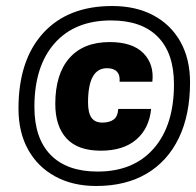

<svg xmlns="http://www.w3.org/2000/svg" viewBox="-20 -752 652 639"><path d="M300.5 -133Q222 -133 163.8 -164.8Q105.5 -196.5 73.5 -254.2Q41.5 -312 41.5 -390.5Q41.5 -552 123.8 -642Q206 -732 353.5 -732Q432.5 -732 490.8 -700.8Q549 -669.5 580.8 -612.5Q612.5 -555.5 612.5 -478Q612.5 -370 575.2 -292.8Q538 -215.5 468.2 -174.2Q398.5 -133 300.5 -133ZM305 -181Q424.5 -181 491.8 -258Q559 -335 559 -471.5Q559 -575 505.2 -629.5Q451.5 -684 349.5 -684Q229 -684 161.8 -608Q94.5 -532 94.5 -396Q94.5 -291.5 148.8 -236.2Q203 -181 305 -181ZM315.5 -250.5Q239 -250.5 201.5 -291.2Q164 -332 164 -406Q164 -505.5 211 -558.8Q258 -612 345 -612Q421 -612 457.2 -575Q493.5 -538 487 -480H378Q380 -502 369.2 -513.5Q358.5 -525 336 -525Q304.5 -525 288.8 -496.8Q273 -468.5 273 -411Q273 -376.5 284.5 -360.2Q296 -344 320.5 -344Q344 -344 358 -354Q372 -364 373.5 -389.5H483Q476.5 -324.5 433.5 -287.5Q390.5 -250.5 315.5 -250.5Z"/></svg>

Font: Spline Sans Mono
Style: Bold Italic
Weight: 700
Italic angle: -4°
Monospace: yes
Version: Version 1.004